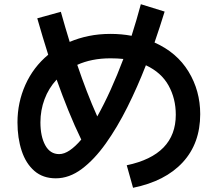

<svg xmlns="http://www.w3.org/2000/svg" viewBox="-20 -832 1040 912"><path d="M612 60 582 -47Q815 -96 815 -287Q815 -364 780.5 -426Q746 -488 673 -522Q633 -419 585 -323Q537 -227 482.5 -150.5Q428 -74 368.5 -29.5Q309 15 245 15Q184 15 143.5 -20Q103 -55 83 -115.5Q63 -176 63 -251Q63 -345 100.5 -429Q138 -513 209 -572Q183 -654 157 -745L269 -776Q290 -701 311 -633Q353 -651 401.5 -661Q450 -671 505 -671Q557 -671 605 -662Q629 -737 649 -812L762 -777Q751 -741 739 -704.5Q727 -668 714 -630Q820 -583 875.5 -492Q931 -401 931 -290Q931 -151 848 -61Q765 29 612 60ZM505 -555Q459 -555 419.5 -547Q380 -539 347 -524Q369 -459 392.5 -398Q416 -337 442 -279Q474 -336 505.5 -405.5Q537 -475 566 -552Q537 -555 505 -555ZM172 -251Q172 -184 195 -142Q218 -100 261 -100Q285 -100 311.5 -118Q338 -136 366 -169Q334 -235 305 -306.5Q276 -378 249 -454Q211 -413 191.5 -360.5Q172 -308 172 -251Z"/></svg>

Font: Murecho Medium
Style: Regular
Weight: 500
Designer: Neil Summerour
Foundry: Positype
Version: Version 1.010; ttfautohint (v1.8.3)